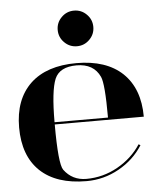

<svg xmlns="http://www.w3.org/2000/svg" viewBox="-53 -788 692 839"><g transform="rotate(-5 293.0 -368.5)"><path d="M247.6 -608.9Q224.6 -631.8 224.6 -664.1Q224.6 -696.3 247.6 -719.2Q270.5 -742.2 302.7 -742.2Q335 -742.2 357.9 -719.2Q380.9 -696.3 380.9 -664.1Q380.9 -631.8 357.9 -608.9Q335 -585.9 302.7 -585.9Q270.5 -585.9 247.6 -608.9ZM175.8 -263.7H410.2Q410.2 -412.1 395.5 -443.4Q368.2 -502.9 293 -502.9Q218.8 -502.9 197.3 -453.1Q175.8 -401.4 175.8 -263.7ZM293 4.9Q161.1 4.9 89.8 -62.5Q19.5 -129.9 19.5 -253.9Q19.5 -377 90.8 -445.3Q162.1 -512.7 293 -512.7Q423.8 -512.7 495.1 -445.3Q566.4 -377 566.4 -253.9H175.8Q175.8 -81.1 195.3 -53.7Q231.4 -4.9 293 -4.9Q366.2 -4.9 430.7 -41Q495.1 -77.1 533.2 -135.7L541 -130.9Q502 -69.3 435.5 -32.2Q369.1 4.9 293 4.9Z"/></g></svg>

Font: spinwerad
Style: Bold
Weight: 700
Width: 7
Version: Version 0.3